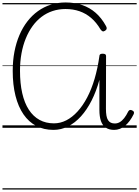

<svg xmlns="http://www.w3.org/2000/svg" viewBox="-20 -1035 1127 1555"><path d="M413 17Q335 17 274 -15Q213 -47 170.5 -108.5Q128 -170 105.5 -259Q83 -348 83 -461Q83 -544 97 -616.5Q111 -689 137.5 -751Q164 -813 202 -862Q240 -911 287.5 -945Q335 -979 391 -997Q447 -1015 511 -1015Q585 -1015 646 -994Q707 -973 755 -931Q803 -889 838 -825Q845 -814 844 -804Q843 -794 831 -786Q818 -778 810 -782Q802 -786 794 -797Q761 -853 718.5 -889.5Q676 -926 624 -944Q572 -962 510 -962Q456 -962 407 -946Q358 -930 317 -899Q276 -868 244 -824Q212 -780 189 -724Q166 -668 154 -602Q142 -536 142 -462Q142 -360 160 -280.5Q178 -201 213.5 -146.5Q249 -92 300 -64Q351 -36 417 -36Q469 -36 517 -60.5Q565 -85 608 -132Q651 -179 686 -245.5Q721 -312 746 -396.5Q771 -481 785 -580Q785 -591 791.5 -595.5Q798 -600 811 -600Q826 -600 832.5 -595.5Q839 -591 839 -581L838 -154Q838 -122 842 -99Q846 -76 855 -62Q864 -48 877.5 -41.5Q891 -35 910 -35Q931 -35 949.5 -45.5Q968 -56 985.5 -78Q1003 -100 1019 -133Q1025 -143 1033 -144.5Q1041 -146 1052 -140Q1062 -135 1064.5 -128Q1067 -121 1063 -111Q1048 -80 1030 -56Q1012 -32 992.5 -16Q973 0 950.5 8.5Q928 17 905 17Q864 17 837 -1Q810 -19 797.5 -55Q785 -91 785 -145V-388Q760 -296 722 -221Q684 -146 636 -93Q588 -40 531.5 -11.5Q475 17 413 17ZM0 490H1087V500H0ZM0 -20H1087V0H0ZM0 -505H1087V-500H0ZM0 -1010H1087V-1000H0Z"/></svg>

Font: Playwrite PE Guides
Style: Regular
Weight: 400
Designer: Veronika Burian, José Scaglione
Foundry: TypeTogether
Version: Version 1.003